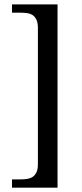

<svg xmlns="http://www.w3.org/2000/svg" viewBox="-20 -741 379 883"><path d="M35.2 122.1V84H75.2Q91.3 84 106 81.5Q120.6 79.1 131.1 71.8Q141.6 64.5 147.9 50.8Q154.3 37.1 154.3 14.2V-613.3Q154.3 -635.3 147.9 -649.4Q141.6 -663.6 130.9 -670.9Q120.1 -678.2 105.7 -680.4Q91.3 -682.6 75.2 -682.6H35.2V-720.7H244.6V122.1Z"/></svg>

Font: MUA Office
Style: Regular
Weight: 400
Designer: Khon Soe Zaw Thu
Foundry: Myanmar Unicode
Version: Version 2.10 June 24, 2017